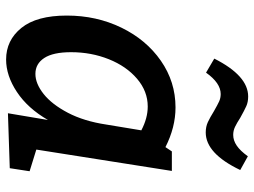

<svg xmlns="http://www.w3.org/2000/svg" viewBox="-122 -700 833 629"><g transform="rotate(90 294.5 -385.5)"><path d="M470 -88 541 -66 531 -1 351 5 373 -126Q335 -60 281.5 -24.5Q228 11 175 11Q112 11 71.5 -39Q31 -89 31 -188Q31 -285 70.5 -366.5Q110 -448 179 -496Q248 -544 332 -544Q397 -544 462 -511L476 -532H540ZM388 -317 407 -432Q367 -453 329 -453Q279 -453 238 -418Q197 -383 174 -325.5Q151 -268 151 -202Q151 -143 170 -114Q189 -85 222 -85Q254 -85 288 -112Q322 -139 349.5 -191.5Q377 -244 388 -317ZM344 -670Q323 -682 312 -687Q301 -692 288 -692Q252 -692 218 -644L172 -671Q228 -782 296 -782Q314 -782 327.5 -776Q341 -770 366 -756Q383 -745 395.5 -739Q408 -733 422 -733Q440 -733 457 -744.5Q474 -756 492 -781L537 -756Q483 -643 414 -643Q395 -643 380 -650Q365 -657 344 -670Z"/></g></svg>

Font: Bitter Pro SemiBold
Style: Italic
Weight: 600
Italic angle: -9°
Designer: Sol Matas, and Bitter project Authors
Foundry: Sol Matas
Version: Version 1.010